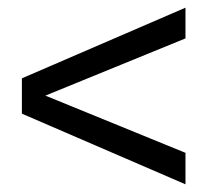

<svg xmlns="http://www.w3.org/2000/svg" viewBox="-20 -562 540 500"><path d="M463 -462 37 -288V-358L463 -542ZM463 -82 37 -266V-338L463 -164Z"/></svg>

Font: Blinker
Style: Regular
Weight: 400
Designer: Juergen Huber
Foundry: supertype
Version: 1.017